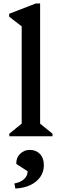

<svg xmlns="http://www.w3.org/2000/svg" viewBox="-20 -785 342 1106"><path d="M33.6 0V-14.7L120.9 -86L104.9 -58V-666.7L147.9 -600.1L32.7 -689V-705.6L186.3 -765H211.1V-56.3L196 -85.1L282.4 -14.7V0ZM68.2 301 62.9 271.7Q97.5 265.9 118.2 247.1Q139 228.3 139 201.5L73.9 159.1V153.9Q73.9 122.5 96.5 100.5Q119.1 78.5 151.1 78.5Q187.9 78.5 210.3 102.1Q232.7 125.8 232.7 165.8Q232.7 204.4 212.3 233.8Q191.9 263.3 155.4 280.9Q118.8 298.5 68.2 301Z"/></svg>

Font: Platypi Light
Style: Regular
Weight: 300
Designer: David Sargent
Foundry: Bolt Cutter Type
Version: Version 1.200